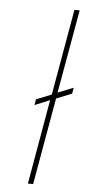

<svg xmlns="http://www.w3.org/2000/svg" viewBox="-53 -768 357 799"><g transform="rotate(5 125.0 -368.5)"><path d="M95 0 157 -354 94 -328 98 -352 162 -378 225 -737H247L185 -388L250 -414L246 -389L181 -363L117 0Z"/></g></svg>

Font: Tomorrow Thin
Style: Italic
Weight: 250
Italic angle: -10°
Designer: Tony de Marco, Monica Rizzolli
Foundry: Just in Type
Version: Version 2.002